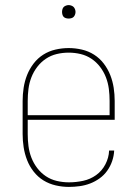

<svg xmlns="http://www.w3.org/2000/svg" viewBox="-20 -727 540 755"><path d="M251 8Q225 8 199 2Q173 -4 151 -17.5Q129 -31 112.5 -52Q96 -73 86.5 -97.5Q77 -122 73 -148Q69 -174 69 -200V-330Q69 -356 73 -382Q77 -408 86.5 -432Q96 -456 112 -477Q128 -498 150 -512Q172 -526 198 -532Q224 -538 250 -538Q276 -538 302 -532Q328 -526 350 -512Q372 -498 388 -477Q404 -456 413.5 -432Q423 -408 427 -382Q431 -356 431 -330V-256H89V-200Q89 -176 92 -152.5Q95 -129 103.5 -107Q112 -85 126.5 -66Q141 -47 160.5 -34Q180 -21 203.5 -15.5Q227 -10 251 -10Q279 -10 307 -16Q335 -22 358 -38.5Q381 -55 394.5 -81Q408 -107 409 -135H429Q428 -114 421 -93.5Q414 -73 401.5 -55.5Q389 -38 371.5 -25.5Q354 -13 334.5 -5.5Q315 2 293.5 5Q272 8 251 8ZM411 -274V-330Q411 -354 408 -377.5Q405 -401 396.5 -423Q388 -445 373.5 -464Q359 -483 339.5 -496Q320 -509 297 -514.5Q274 -520 250 -520Q226 -520 203 -514.5Q180 -509 160.5 -496Q141 -483 126.5 -464Q112 -445 103.5 -423Q95 -401 92 -377.5Q89 -354 89 -330V-274ZM250 -654Q245 -654 239.5 -655.5Q234 -657 230.5 -660.5Q227 -664 225.5 -669.5Q224 -675 224 -680Q224 -685 225.5 -690.5Q227 -696 230.5 -699.5Q234 -703 239.5 -705Q245 -707 250 -707Q255 -707 260.5 -705Q266 -703 269.5 -699.5Q273 -696 275 -690.5Q277 -685 277 -680Q277 -675 275 -669.5Q273 -664 269.5 -660.5Q266 -657 260.5 -655.5Q255 -654 250 -654Z"/></svg>

Font: Iosevka Slab Thin
Style: Regular
Weight: 100
Monospace: yes
Designer: Belleve Invis
Foundry: Belleve Invis
Version: Version 11.1.0; ttfautohint (v1.8.3)